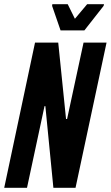

<svg xmlns="http://www.w3.org/2000/svg" viewBox="-26 -890 525 910"><path d="M-6 0 140 -688H250L287 -326H292L370 -688H479L332 0H227L189 -387H185L102 0ZM261 -746 221 -862 222 -870H295L329 -801L387 -870H467L465 -862L374 -746Z"/></svg>

Font: Saira ExtraCondensed
Style: Bold Italic
Weight: 700
Width: 2
Italic angle: -12°
Designer: Hector Gatti with collaboration of the Omnibus-Type team
Foundry: Omnibus-Type
Version: Version 1.101